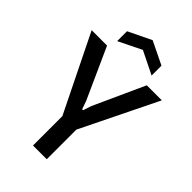

<svg xmlns="http://www.w3.org/2000/svg" viewBox="-284 -1056 1155 1155"><g transform="rotate(45 293.5 -478.5)"><path d="M236 -250 -5 -740H126L272 -417L291 -363H299L317 -417L464 -740H592L353 -252V0H236ZM150 -886 297 -957 443 -886V-802L297 -874L150 -802Z"/></g></svg>

Font: Encode Sans Compressed
Style: SemiBold
Weight: 600
Designer: Pablo Impallari, Andres Torresi
Foundry: Pablo Impallari, Andres Torresi
Version: Version 1.000; ttfautohint (v1.00) -l 8 -r 50 -G 200 -x 14 -